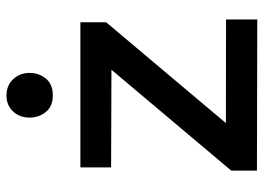

<svg xmlns="http://www.w3.org/2000/svg" viewBox="-128 -666 795 578"><g transform="rotate(-90 269.0 -376.5)"><path d="M500 1 45 0V-77.5L348.5 -438L54.5 -439V-531.5H491.5V-454L188 -93.5L500 -93ZM271.5 -614.5Q238.5 -614.5 221.5 -635.5Q204.5 -656.5 204.5 -684Q204.5 -714.5 223 -734.2Q241.5 -754 271.5 -754Q301 -754 320 -734Q339 -714 339 -684Q339 -656.5 322 -635.5Q305 -614.5 271.5 -614.5Z"/></g></svg>

Font: Argentum Novus Medium
Style: Regular
Weight: 500
Designer: Julieta Ulanovsky (font) & Cristiano Sobral (main changes)
Foundry: Julieta Ulanovsky (font) & Cristiano Sobral (main changes)
Version: Version 3.00;November 27, 2020;FontCreator 13.0.0.2655 64-bi